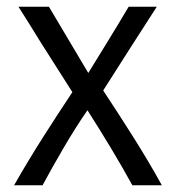

<svg xmlns="http://www.w3.org/2000/svg" viewBox="-20 -551 547 573"><path d="M463 2C410 -95 345 -194 288 -281C341 -365 394 -447 448 -531H364C325 -465 284 -399 244 -334H243L126 -531H35C57 -496 79 -462 100 -427L196 -276C137 -187 77 -95 22 2H107C141 -61 194 -155 241 -222C289 -147 339 -64 375 2Z"/></svg>

Font: Repo
Style: Regular
Weight: 400
Designer: Stefan Peev
Foundry: Context Ltd
Version: Version 0.000